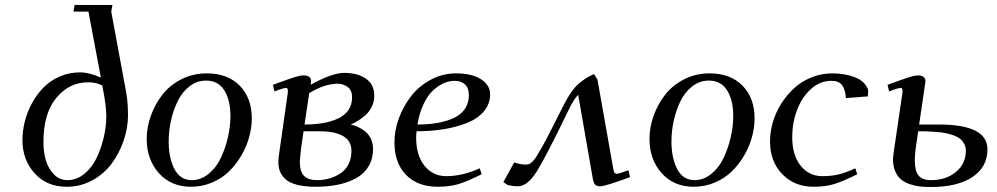

<svg xmlns="http://www.w3.org/2000/svg" viewBox="-20 -749 4036 777"><path d="M70.8 -182.1Q70.8 -218.8 80.1 -256.3Q89.4 -293.9 108.6 -329.8Q127.9 -365.7 155 -393.8Q182.1 -421.9 220.7 -439Q259.3 -456.1 304.2 -456.1Q340.8 -456.1 388.2 -435.1L337.9 -702.1H276.9L282.2 -729H435.1L430.2 -702.1L491.2 -372.1Q498 -331.5 498 -282.2Q498 -231.9 480.7 -180.9Q463.4 -129.9 432.6 -87.9Q401.9 -45.9 354 -19.5Q306.2 6.8 250 6.8Q168.9 6.8 119.9 -47.9Q70.8 -102.5 70.8 -182.1ZM155.8 -174.8Q155.8 -134.8 165.5 -100.8Q175.3 -66.9 198 -43.5Q220.7 -20 252.9 -20Q290 -20 321 -45.2Q352.1 -70.3 370.8 -109.6Q389.6 -148.9 399.9 -193.1Q410.2 -237.3 410.2 -278.8Q410.2 -322.3 394 -402.8Q370.1 -416 336.9 -416Q259.8 -416 207.8 -352.8Q155.8 -289.6 155.8 -174.8Z M573.7 -187Q573.7 -233.4 590.3 -280Q606.9 -326.7 636.7 -365.2Q666.5 -403.8 713.6 -428Q760.7 -452.1 816.9 -452.1Q901.4 -452.1 950.2 -402.3Q999 -352.5 999 -270Q999 -233.4 988.5 -194.8Q978 -156.2 957 -120.1Q936 -84 907.2 -55.7Q878.4 -27.3 838.1 -10.3Q797.9 6.8 752.9 6.8Q672.4 6.8 623 -48.3Q573.7 -103.5 573.7 -187ZM662.6 -176.8Q662.6 -109.4 686 -64.7Q709.5 -20 755.9 -20Q793 -20 824 -45.2Q855 -70.3 873.5 -109.6Q892.1 -148.9 902.3 -193.1Q912.6 -237.3 912.6 -278.8Q912.6 -344.2 887.7 -383.5Q862.8 -422.9 814 -422.9Q777.3 -422.9 747.6 -400.1Q717.8 -377.4 699.7 -340.8Q681.6 -304.2 672.1 -261.7Q662.6 -219.2 662.6 -176.8Z M1084.5 -405.8Q1148.4 -429.2 1171.1 -436.5Q1193.8 -443.8 1207.5 -443.8Q1238.8 -443.8 1238.8 -421.9Q1238.8 -416 1237.8 -411.1L1236.8 -405.8Q1324.2 -454.1 1373.5 -454.1Q1426.3 -454.1 1460.4 -430.9Q1494.6 -407.7 1494.6 -361.8Q1494.6 -337.4 1483.9 -315.9Q1473.1 -294.4 1456.3 -280.5Q1439.5 -266.6 1425.5 -258.3Q1411.6 -250 1399.4 -245.1Q1413.6 -242.2 1427.5 -235.8Q1441.4 -229.5 1456.3 -218.3Q1471.2 -207 1480.5 -188.2Q1489.7 -169.4 1489.7 -146Q1489.7 -106.4 1471.9 -76.4Q1454.1 -46.4 1422.4 -28.6Q1390.6 -10.7 1349.6 -2Q1308.6 6.8 1258.8 6.8Q1213.4 6.8 1182.1 -1.2Q1150.9 -9.3 1135 -24.2Q1119.1 -39.1 1112.8 -55.7Q1106.4 -72.3 1106.4 -94.2Q1106.4 -107.9 1112.8 -149.9L1144.5 -372.1Q1147.5 -393.1 1137.7 -393.1Q1126.5 -393.1 1090.8 -378.9ZM1193.4 -95.2Q1193.4 -55.2 1210.2 -37.6Q1227.1 -20 1263.7 -20Q1289.6 -20 1313.2 -26.9Q1336.9 -33.7 1357.4 -47.1Q1377.9 -60.5 1390.1 -84Q1402.3 -107.4 1402.3 -138.2Q1402.3 -217.8 1270.5 -217.8H1208.5L1198.7 -150.9Q1193.4 -103.5 1193.4 -95.2ZM1212.4 -245.1Q1253.4 -245.1 1287.1 -251Q1320.8 -256.8 1347.9 -269.3Q1375 -281.7 1389.9 -303.5Q1404.8 -325.2 1404.8 -355Q1404.8 -384.3 1386.5 -397.2Q1368.2 -410.2 1346.7 -410.2Q1293.5 -410.2 1231.4 -372.1Z M1576.2 -172.9Q1576.2 -222.2 1594.7 -271.7Q1613.3 -321.3 1645 -361.6Q1676.8 -401.9 1724.4 -427Q1772 -452.1 1825.2 -452.1Q1889.2 -452.1 1926.3 -428.5Q1963.4 -404.8 1963.4 -367.2Q1963.4 -328.1 1938.2 -298.3Q1913.1 -268.6 1869.9 -251.5Q1826.7 -234.4 1775.4 -226.1Q1724.1 -217.8 1666 -217.8Q1664.1 -205.6 1664.1 -191.9Q1664.1 -120.1 1698 -78.1Q1731.9 -36.1 1786.1 -36.1Q1851.6 -36.1 1921.4 -67.9L1929.2 -43.9Q1873 -15.6 1836.7 -4.4Q1800.3 6.8 1752.4 6.8Q1669.4 6.8 1622.8 -41.7Q1576.2 -90.3 1576.2 -172.9ZM1669.4 -245.1Q1714.8 -245.1 1751.5 -251.7Q1788.1 -258.3 1816.9 -271.7Q1845.7 -285.2 1861.6 -308.6Q1877.4 -332 1877.4 -363.8Q1877.4 -393.1 1861.8 -407.5Q1846.2 -421.9 1820.3 -421.9Q1797.9 -421.9 1775.9 -412.4Q1753.9 -402.8 1732.4 -383.1Q1710.9 -363.3 1694.1 -327.6Q1677.2 -292 1669.4 -245.1Z M2017.1 -12.2 2061 -91.8Q2085.4 -83 2107.9 -83Q2115.7 -83 2121.3 -85Q2127 -86.9 2135.3 -95.5Q2143.6 -104 2151.4 -116.2Q2159.2 -128.4 2174.1 -155Q2189 -181.6 2205.1 -213.1Q2221.2 -244.6 2248 -297.9Q2261.7 -324.7 2268.3 -337.4Q2274.9 -350.1 2288.3 -370.6Q2301.8 -391.1 2313.5 -402.6Q2325.2 -414.1 2343.5 -427Q2361.8 -439.9 2383.8 -449.2L2397.9 -426.8L2461.9 -65.9Q2463.9 -52.7 2467.3 -49.3Q2470.7 -45.9 2477.1 -45.9Q2485.4 -45.9 2522.9 -60.1L2529.8 -32.2Q2429.2 4.9 2408.7 4.9Q2393.6 4.9 2387.5 -2.9Q2381.3 -10.7 2378.9 -26.9L2319.8 -365.2Q2302.7 -349.1 2282.7 -307.1Q2190.4 -116.2 2152.6 -55.7Q2114.7 4.9 2075.7 4.9Q2058.1 4.9 2034.7 0Z M2608.4 -187Q2608.4 -233.4 2625 -280Q2641.6 -326.7 2671.4 -365.2Q2701.2 -403.8 2748.3 -428Q2795.4 -452.1 2851.6 -452.1Q2936 -452.1 2984.9 -402.3Q3033.7 -352.5 3033.7 -270Q3033.7 -233.4 3023.2 -194.8Q3012.7 -156.2 2991.7 -120.1Q2970.7 -84 2941.9 -55.7Q2913.1 -27.3 2872.8 -10.3Q2832.5 6.8 2787.6 6.8Q2707 6.8 2657.7 -48.3Q2608.4 -103.5 2608.4 -187ZM2697.3 -176.8Q2697.3 -109.4 2720.7 -64.7Q2744.1 -20 2790.5 -20Q2827.6 -20 2858.6 -45.2Q2889.6 -70.3 2908.2 -109.6Q2926.8 -148.9 2937 -193.1Q2947.3 -237.3 2947.3 -278.8Q2947.3 -344.2 2922.4 -383.5Q2897.5 -422.9 2848.6 -422.9Q2812 -422.9 2782.2 -400.1Q2752.4 -377.4 2734.4 -340.8Q2716.3 -304.2 2706.8 -261.7Q2697.3 -219.2 2697.3 -176.8Z M3096.2 -176.8Q3096.2 -214.8 3107.4 -253.9Q3118.7 -293 3140.9 -328.4Q3163.1 -363.8 3193.1 -391.6Q3223.1 -419.4 3263.7 -435.8Q3304.2 -452.1 3349.1 -452.1Q3398.4 -452.1 3439.2 -436.5Q3480 -420.9 3493.2 -386.2L3492.2 -358.9L3403.3 -352.1Q3400.9 -386.7 3387.9 -404.3Q3375 -421.9 3344.2 -421.9Q3298.3 -421.9 3261.5 -388.4Q3224.6 -355 3205.3 -303.2Q3186 -251.5 3186 -193.8Q3186 -121.1 3220 -78.6Q3253.9 -36.1 3308.1 -36.1Q3345.7 -36.1 3375.5 -43.7Q3405.3 -51.3 3441.4 -67.9L3449.2 -43.9Q3393.1 -15.6 3356.7 -4.4Q3320.3 6.8 3272.5 6.8Q3195.3 6.8 3145.8 -44.2Q3096.2 -95.2 3096.2 -176.8Z M3571.8 -405.8Q3635.7 -429.2 3658.4 -436.5Q3681.2 -443.8 3694.8 -443.8Q3725.1 -443.8 3725.1 -419.9Q3725.1 -418.9 3722.7 -401.9L3699.7 -245.1H3779.8Q3976.1 -245.1 3976.1 -145Q3976.1 -73.2 3915.5 -32.7Q3855 7.8 3747.1 7.8Q3722.2 7.8 3702.4 5.6Q3682.6 3.4 3661.4 -3.9Q3640.1 -11.2 3626 -23.2Q3611.8 -35.2 3602.8 -55.9Q3593.8 -76.7 3593.8 -105Q3593.8 -115.7 3600.1 -155.8L3631.8 -372.1Q3634.8 -393.1 3625 -393.1Q3613.8 -393.1 3578.1 -378.9ZM3682.1 -100.1Q3682.1 -57.1 3697.3 -38.6Q3712.4 -20 3747.1 -20Q3808.6 -20 3848.6 -53.2Q3888.7 -86.4 3888.7 -139.2Q3888.7 -154.8 3881.8 -167.2Q3875 -179.7 3864.7 -187.7Q3854.5 -195.8 3837.9 -201.7Q3821.3 -207.5 3805.9 -210.4Q3790.5 -213.4 3769 -215.1Q3747.6 -216.8 3732.2 -217.3Q3716.8 -217.8 3695.8 -217.8L3686 -150.9Q3682.1 -124 3682.1 -100.1Z"/></svg>

Font: Dehuti
Style: Bold-Italic
Weight: 700
Version: Version 1.2